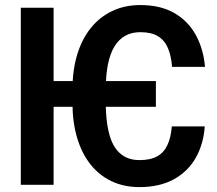

<svg xmlns="http://www.w3.org/2000/svg" viewBox="-20 -742 872 771"><path d="M606 -416.5V-313H151.9V-416.5ZM669.9 -234.4H802.2Q797.4 -163.6 766.1 -108.4Q734.9 -53.2 678 -22Q621.1 9.3 540 9.3Q477.5 9.3 427.7 -14.4Q377.9 -38.1 343 -82.3Q308.1 -126.5 289.6 -189Q271 -251.5 271 -329.1V-382.3Q271 -460 290 -522.7Q309.1 -585.4 344.7 -629.6Q380.4 -673.8 430.7 -697.8Q481 -721.7 543.5 -721.7Q624.5 -721.7 679.9 -689.7Q735.4 -657.7 766.1 -601.8Q796.9 -545.9 803.2 -473.6H670.9Q667.5 -518.1 654.3 -549.1Q641.1 -580.1 614.5 -596.4Q587.9 -612.8 543.5 -612.8Q508.3 -612.8 482.4 -598.1Q456.5 -583.5 439.2 -554.7Q421.9 -525.9 413.3 -482.9Q404.8 -439.9 404.8 -383.3V-329.1Q404.8 -285.6 409.7 -249.5Q414.6 -213.4 424.3 -185.5Q434.1 -157.7 450.2 -138.4Q466.3 -119.1 488.5 -109.1Q510.7 -99.1 540 -99.1Q584.5 -99.1 611.6 -114.5Q638.7 -129.9 652.6 -160.2Q666.5 -190.4 669.9 -234.4ZM195.3 -710.9V0H63.5V-710.9Z"/></svg>

Font: Roboto SemiCondensed SemiBold
Style: Regular
Weight: 600
Width: 4
Designer: Christian Robertson
Foundry: Google
Version: Version 3.009; 2024